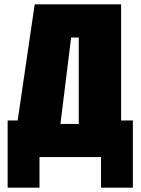

<svg xmlns="http://www.w3.org/2000/svg" viewBox="-20 -720 644 880"><path d="M15 140V-168H61L139 -700H535V-168H589V140H443V0H161V140ZM257 -152H341V-548H306Z"/></svg>

Font: Tektur Condensed ExtraBold
Style: Regular
Weight: 800
Width: 3
Designer: Adam Jagosz
Foundry: Adam Jagosz
Version: Version 1.005;gftools[0.9.30]